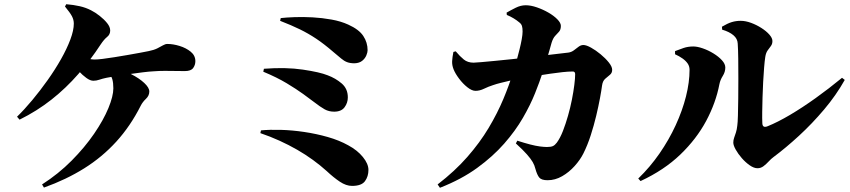

<svg xmlns="http://www.w3.org/2000/svg" viewBox="-20 -833 4040 913"><path d="M180 44Q258 -6 320.5 -69Q383 -132 427.5 -197Q472 -262 495.5 -319Q519 -376 519 -413Q519 -439 514 -456.5Q509 -474 495 -484L516 -511Q563 -501 602.5 -481Q642 -461 666 -438.5Q690 -416 690 -398Q690 -378 674 -363Q658 -348 649 -330Q600 -233 533 -159.5Q466 -86 380.5 -32.5Q295 21 189 59ZM61 -278Q96 -312 133.5 -357Q171 -402 206.5 -452Q242 -502 270 -551.5Q298 -601 314.5 -645Q331 -689 331 -721Q331 -739 322 -756Q313 -773 289 -802L295 -813Q330 -810 359 -803.5Q388 -797 413 -784Q433 -774 454 -757.5Q475 -741 489.5 -723Q504 -705 504 -688Q504 -669 489.5 -657.5Q475 -646 459 -622Q410 -547 352 -480.5Q294 -414 225 -359.5Q156 -305 73 -264ZM424 -449Q409 -449 390.5 -462.5Q372 -476 356 -493.5Q340 -511 330 -524L351 -569Q363 -563 387.5 -556.5Q412 -550 431 -550Q444 -550 468.5 -553Q493 -556 524 -561Q555 -566 587 -571.5Q619 -577 645.5 -582Q672 -587 687 -590Q712 -595 728 -603Q744 -611 755 -617.5Q766 -624 776 -624Q803 -624 834 -614.5Q865 -605 887 -587Q909 -569 909 -542Q909 -524 898.5 -509.5Q888 -495 859 -495Q838 -495 813.5 -495.5Q789 -496 763.5 -496Q738 -496 712 -494Q689 -493 658 -489Q627 -485 594.5 -480.5Q562 -476 533.5 -471.5Q505 -467 486 -463Q467 -459 452.5 -454Q438 -449 424 -449Z M1654 51Q1626 51 1596 31Q1566 11 1533 -20Q1503 -47 1468 -72.5Q1433 -98 1393 -121Q1353 -144 1309 -164Q1265 -184 1218 -200L1221 -213Q1262 -217 1315.5 -215.5Q1369 -214 1426.5 -205.5Q1484 -197 1538.5 -181.5Q1593 -166 1636 -142Q1679 -119 1705.5 -86.5Q1732 -54 1732 -25Q1732 6 1715.5 28.5Q1699 51 1654 51ZM1569 -302Q1544 -302 1524 -313Q1504 -324 1469 -351Q1452 -364 1421 -386.5Q1390 -409 1343.5 -437Q1297 -465 1232 -492L1235 -506Q1339 -514 1420 -502Q1501 -490 1538 -475Q1576 -461 1605 -436Q1634 -411 1634 -370Q1634 -344 1618.5 -323Q1603 -302 1569 -302ZM1666 -532Q1645 -532 1630.5 -537.5Q1616 -543 1602 -555Q1588 -567 1565 -586Q1521 -624 1483.5 -649Q1446 -674 1406 -693.5Q1366 -713 1312 -734L1315 -747Q1341 -750 1381 -751.5Q1421 -753 1466.5 -750.5Q1512 -748 1556.5 -740Q1601 -732 1636 -716Q1687 -693 1707.5 -662Q1728 -631 1728 -594Q1728 -584 1722 -569.5Q1716 -555 1702.5 -544Q1689 -533 1666 -532Z M2584 24Q2555 24 2544.5 11.5Q2534 -1 2526 -30Q2522 -47 2513 -62.5Q2504 -78 2485.5 -99Q2467 -120 2433 -151L2440 -164Q2474 -153 2501 -146Q2528 -139 2548 -136.5Q2568 -134 2581 -134Q2600 -134 2609.5 -138.5Q2619 -143 2628 -155Q2644 -177 2657 -210.5Q2670 -244 2681 -282.5Q2692 -321 2699.5 -359Q2707 -397 2711 -429Q2715 -461 2715 -480Q2715 -493 2704 -493Q2683 -493 2655 -490Q2627 -487 2596.5 -482.5Q2566 -478 2535 -473Q2504 -468 2476 -463Q2462 -461 2443 -457.5Q2424 -454 2403 -449Q2382 -444 2361.5 -439Q2341 -434 2324 -428Q2302 -421 2281.5 -411Q2261 -401 2241 -401Q2224 -401 2202.5 -418Q2181 -435 2163 -459Q2145 -483 2137 -503Q2129 -523 2130 -542Q2131 -561 2136 -586L2147 -589Q2167 -565 2185.5 -550Q2204 -535 2232 -535Q2242 -535 2268.5 -537.5Q2295 -540 2333.5 -543.5Q2372 -547 2417.5 -552Q2463 -557 2510 -562.5Q2557 -568 2602 -573.5Q2647 -579 2683 -583Q2697 -585 2708.5 -593.5Q2720 -602 2731 -610.5Q2742 -619 2754 -619Q2768 -619 2790.5 -606.5Q2813 -594 2836 -575Q2859 -556 2875 -536Q2891 -516 2891 -501Q2891 -486 2880.5 -477.5Q2870 -469 2858 -458.5Q2846 -448 2843 -427Q2840 -404 2833 -366Q2826 -328 2815 -282Q2804 -236 2789 -189.5Q2774 -143 2754 -103Q2739 -73 2712.5 -43.5Q2686 -14 2653 5Q2620 24 2584 24ZM2061 44Q2143 -19 2202.5 -87Q2262 -155 2303.5 -224.5Q2345 -294 2373.5 -362Q2402 -430 2421 -493Q2429 -517 2436.5 -544.5Q2444 -572 2450.5 -598Q2457 -624 2461 -646.5Q2465 -669 2465 -683Q2465 -700 2462 -709.5Q2459 -719 2450 -726Q2437 -737 2422 -746Q2407 -755 2390 -762L2389 -773Q2408 -784 2432 -796Q2456 -808 2480 -808Q2504 -808 2533 -798Q2562 -788 2588 -773Q2614 -758 2630.5 -741Q2647 -724 2647 -710Q2647 -692 2638.5 -682.5Q2630 -673 2620 -662.5Q2610 -652 2603 -630Q2599 -615 2593 -594.5Q2587 -574 2579 -547Q2571 -520 2559 -484Q2546 -444 2524 -389Q2502 -334 2466.5 -272.5Q2431 -211 2377.5 -150Q2324 -89 2249 -34.5Q2174 20 2072 60Z M3582 -33Q3565 -33 3545 -47Q3525 -61 3507.5 -81Q3490 -101 3478.5 -121.5Q3467 -142 3467 -155Q3467 -167 3471 -178Q3475 -189 3479.5 -203Q3484 -217 3486 -236Q3488 -249 3489 -283.5Q3490 -318 3490.5 -364.5Q3491 -411 3491 -460Q3491 -509 3490.5 -553Q3490 -597 3488 -626Q3487 -649 3467.5 -665.5Q3448 -682 3414 -692L3413 -706Q3440 -722 3460 -728Q3480 -734 3502 -734Q3525 -734 3551 -724.5Q3577 -715 3600.5 -700Q3624 -685 3638.5 -668.5Q3653 -652 3653 -638Q3653 -624 3646 -614.5Q3639 -605 3630.5 -593.5Q3622 -582 3619 -562Q3616 -543 3613.5 -511.5Q3611 -480 3609 -443.5Q3607 -407 3606 -370Q3605 -333 3604.5 -301.5Q3604 -270 3605 -249Q3605 -222 3631 -233Q3678 -252 3736.5 -286.5Q3795 -321 3858.5 -366.5Q3922 -412 3984 -463L3997 -453Q3956 -380 3899 -312.5Q3842 -245 3779.5 -187.5Q3717 -130 3658 -86Q3647 -78 3635.5 -65.5Q3624 -53 3611 -43Q3598 -33 3582 -33ZM3015 16Q3071 -38 3116 -103Q3161 -168 3193 -237.5Q3225 -307 3242 -374.5Q3259 -442 3259 -501Q3259 -518 3250 -531Q3241 -544 3225.5 -555Q3210 -566 3190 -575V-590Q3210 -598 3231 -605Q3252 -612 3277 -612Q3296 -612 3322 -603Q3348 -594 3372.5 -579Q3397 -564 3413 -546.5Q3429 -529 3429 -512Q3429 -491 3417 -472Q3405 -453 3401 -433Q3384 -344 3338 -258Q3292 -172 3215 -98Q3138 -24 3026 28Z"/></svg>

Font: Noto Serif JP Black
Style: Regular
Weight: 900
Designer: Ryoko NISHIZUKA 西塚涼子 (kana & ideographs); Frank Grießhammer (Latin, Greek & Cyrillic); Wenlong ZHANG 张文龙 (bopomofo); San
Foundry: Adobe
Version: Version 2.003-H1;hotconv 1.1.1;makeotfexe 2.6.0